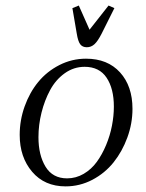

<svg xmlns="http://www.w3.org/2000/svg" viewBox="-20 -663 523 690"><path d="M50.8 -178.2Q50.8 -231 68.6 -280.8Q86.4 -330.6 117.4 -368.4Q148.4 -406.2 193.4 -429.2Q238.3 -452.1 289.1 -452.1Q366.7 -452.1 411.4 -402.8Q456.1 -353.5 456.1 -272Q456.1 -219.2 437.7 -168.9Q419.4 -118.7 388.2 -79.6Q356.9 -40.5 311.8 -16.8Q266.6 6.8 215.8 6.8Q140.1 6.8 95.5 -45.7Q50.8 -98.1 50.8 -178.2ZM118.2 -169.9Q118.2 -105.5 143.8 -63.7Q169.4 -22 221.2 -22Q252.9 -22 280.8 -38.3Q308.6 -54.7 327.9 -81.3Q347.2 -107.9 361.3 -141.8Q375.5 -175.8 382.3 -211.2Q389.2 -246.6 389.2 -279.8Q389.2 -344.7 363 -383.8Q336.9 -422.9 284.2 -422.9Q245.1 -422.9 212.6 -399.7Q180.2 -376.5 160.2 -339.4Q140.1 -302.2 129.2 -258.3Q118.2 -214.4 118.2 -169.9ZM240.2 -633.8 263.2 -643.1 301.8 -556.2 370.1 -643.1 391.1 -633.8 345.2 -542Q331.5 -515.1 319.6 -504.2Q307.6 -493.2 292 -493.2Q276.4 -493.2 268.3 -503.9Q260.3 -514.6 255.9 -542Z"/></svg>

Font: Dihjauti
Style: Italic
Weight: 400
Italic angle: -9°
Designer: T. Christopher White
Version: Version 3.0.0